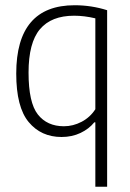

<svg xmlns="http://www.w3.org/2000/svg" viewBox="-20 -515 497 733"><path d="M340 -48Q320 -23 287.5 -7.5Q255 8 215 8Q137 8 89.5 -49Q42 -106 42 -234Q42 -495 265 -495Q329 -495 389 -476V198H344V-48ZM344 -98V-445Q302 -455 263 -455Q176 -455 132.5 -403.5Q89 -352 89 -238Q89 -123 124.5 -78Q160 -33 224 -33Q259 -33 291.5 -50Q324 -67 344 -98Z"/></svg>

Font: KaputaLibre
Style: Regular
Weight: 400
Designer: Multiple designers
Foundry: Textual
Version: Version 2.900